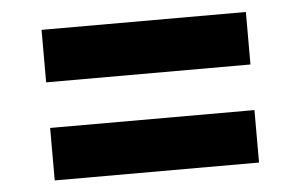

<svg xmlns="http://www.w3.org/2000/svg" viewBox="-36 -521 719 459"><g transform="rotate(-5 323.5 -291.5)"><path d="M568.4 -345.7H78.1V-471.7H568.4ZM78.1 -110.4V-236.3H568.4V-110.4Z"/></g></svg>

Font: Inter Tight Stencil
Style: Bold
Weight: 700
Designer: Rasmus Andersson
Foundry: rsms
Version: Version 3.004;Glyphs 3.1.2 (3151)